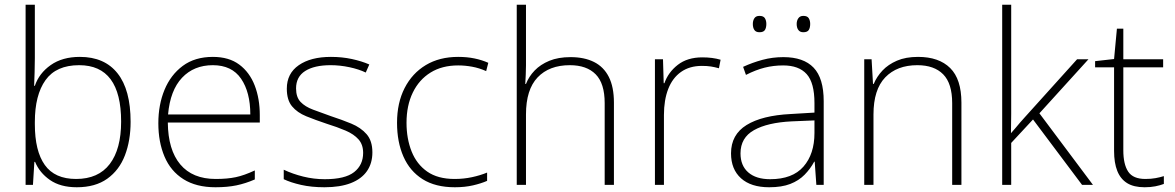

<svg xmlns="http://www.w3.org/2000/svg" viewBox="-20 -780 4957 810"><path d="M304 10Q235 10 191 -20.5Q147 -51 128 -97H125L119 0H88V-760H127V-535Q127 -509 126 -475Q125 -441 124 -418H127Q145 -471 194 -505.5Q243 -540 317 -540Q421 -540 476 -470.5Q531 -401 531 -266Q531 -187 507 -124.5Q483 -62 432.5 -26Q382 10 304 10ZM301 -25Q395 -25 443 -88Q491 -151 491 -267Q491 -505 314 -505Q217 -505 172 -442Q127 -379 127 -265V-256Q127 -143 169 -84Q211 -25 301 -25Z M889 10Q808 10 754 -24Q700 -58 674 -119.5Q648 -181 648 -260Q648 -338 674 -401Q700 -464 751 -502Q802 -540 878 -540Q946 -540 989.5 -507.5Q1033 -475 1054.5 -419.5Q1076 -364 1076 -294V-263H688Q689 -148 740.5 -86.5Q792 -25 890 -25Q939 -25 974.5 -32.5Q1010 -40 1055 -61V-23Q1016 -6 977.5 2Q939 10 889 10ZM689 -297H1036Q1036 -391 997 -448Q958 -505 878 -505Q798 -505 748 -452Q698 -399 689 -297Z M1349 10Q1294 10 1250 0Q1206 -10 1177 -24V-64Q1215 -46 1259.5 -35Q1304 -24 1350 -24Q1436 -24 1474 -54Q1512 -84 1512 -135Q1512 -170 1492.5 -192Q1473 -214 1438 -229Q1403 -244 1358 -258Q1310 -274 1272 -289.5Q1234 -305 1212 -331.5Q1190 -358 1190 -406Q1190 -470 1240.5 -505Q1291 -540 1376 -540Q1423 -540 1464.5 -531Q1506 -522 1538 -508L1523 -474Q1494 -488 1454 -496.5Q1414 -505 1375 -505Q1306 -505 1267.5 -480.5Q1229 -456 1229 -407Q1229 -370 1248 -350Q1267 -330 1300.5 -317.5Q1334 -305 1376 -290Q1422 -275 1462 -258.5Q1502 -242 1526.5 -214Q1551 -186 1551 -137Q1551 -91 1528 -58Q1505 -25 1460 -7.5Q1415 10 1349 10Z M1899 10Q1817 10 1763 -24Q1709 -58 1682 -119.5Q1655 -181 1655 -262Q1655 -346 1687 -408.5Q1719 -471 1776.5 -505.5Q1834 -540 1913 -540Q1950 -540 1981.5 -533.5Q2013 -527 2040 -515L2031 -480Q2002 -493 1972 -498.5Q1942 -504 1913 -504Q1845 -504 1796.5 -474Q1748 -444 1721.5 -389.5Q1695 -335 1695 -262Q1695 -195 1716.5 -141Q1738 -87 1782.5 -56Q1827 -25 1898 -25Q1936 -25 1971 -32.5Q2006 -40 2035 -52V-17Q2010 -6 1975.5 2Q1941 10 1899 10Z M2160 0V-760H2199V-504Q2199 -483 2198 -465Q2197 -447 2196 -426H2199Q2211 -457 2235.5 -482.5Q2260 -508 2297.5 -523.5Q2335 -539 2387 -539Q2445 -539 2486 -518.5Q2527 -498 2548.5 -455.5Q2570 -413 2570 -347V0H2531V-345Q2531 -428 2493 -466.5Q2455 -505 2384 -505Q2297 -505 2248 -453.5Q2199 -402 2199 -297V0Z M2743 0V-530H2777L2780 -429H2783Q2799 -475 2839.5 -506.5Q2880 -538 2943 -538Q2965 -538 2984 -535.5Q3003 -533 3020 -528L3013 -492Q2995 -497 2979 -499.5Q2963 -502 2941 -502Q2889 -502 2853 -476.5Q2817 -451 2799 -404.5Q2781 -358 2781 -295V0Z M3225 10Q3148 10 3106 -28Q3064 -66 3064 -133Q3064 -212 3129.5 -252.5Q3195 -293 3316 -299L3416 -305V-345Q3416 -431 3383 -467.5Q3350 -504 3284 -504Q3243 -504 3205.5 -494.5Q3168 -485 3127 -464L3115 -498Q3154 -516 3196.5 -527.5Q3239 -539 3285 -539Q3370 -539 3412.5 -494.5Q3455 -450 3455 -353V0H3424L3417 -98H3415Q3399 -68 3374.5 -43Q3350 -18 3314 -4Q3278 10 3225 10ZM3229 -24Q3323 -24 3369.5 -77Q3416 -130 3416 -219V-272L3320 -268Q3218 -263 3161 -231Q3104 -199 3104 -133Q3104 -81 3137 -52.5Q3170 -24 3229 -24ZM3156 -679Q3156 -693 3162.5 -703Q3169 -713 3184 -713Q3201 -713 3207 -703Q3213 -693 3213 -679Q3213 -663 3207 -653.5Q3201 -644 3184 -644Q3169 -644 3162.5 -653.5Q3156 -663 3156 -679ZM3341 -679Q3341 -693 3348 -703Q3355 -713 3369 -713Q3386 -713 3392 -703Q3398 -693 3398 -679Q3398 -663 3392 -653.5Q3386 -644 3369 -644Q3355 -644 3348 -653.5Q3341 -663 3341 -679Z M3626 0V-530H3657L3663 -426H3666Q3679 -457 3703 -482.5Q3727 -508 3764 -524Q3801 -540 3853 -540Q3941 -540 3988.5 -493Q4036 -446 4036 -347V0H3997V-345Q3997 -428 3959 -466.5Q3921 -505 3850 -505Q3764 -505 3714.5 -453.5Q3665 -402 3665 -297V0Z M4208 0V-760H4246V-381Q4246 -339 4246 -299.5Q4246 -260 4245 -218Q4256 -230 4265 -241Q4274 -252 4283.5 -263Q4293 -274 4304 -286L4524 -530H4572L4365 -302L4591 0H4545L4338 -276L4246 -177V0Z M4809 10Q4763 10 4735 -7.5Q4707 -25 4693.5 -59Q4680 -93 4680 -143V-496H4600V-522L4680 -531L4692 -659H4719V-530H4887V-496H4719V-146Q4719 -87 4739.5 -56Q4760 -25 4812 -25Q4836 -25 4855 -28.5Q4874 -32 4890 -37V-4Q4874 2 4854 6Q4834 10 4809 10Z"/></svg>

Font: Noto Sans Symbols ExtraLight
Style: Regular
Weight: 250
Version: Version 2.002